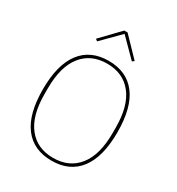

<svg xmlns="http://www.w3.org/2000/svg" viewBox="-216 -1058 1111 1204"><g transform="rotate(30 340.0 -455.5)"><path d="M328 -923H352L480 -790L466 -779L340 -906L214 -779L200 -790ZM540.5 -79.5Q471 12 340 12Q209 12 139.5 -79.5Q70 -171 70 -349Q70 -527 139.5 -618.5Q209 -710 340 -710Q471 -710 540.5 -618.5Q610 -527 610 -349Q610 -171 540.5 -79.5ZM586 -328V-370Q586 -526 521 -608Q456 -690 340 -690Q224 -690 159 -608Q94 -526 94 -370V-328Q94 -172 159 -90Q224 -8 340 -8Q456 -8 521 -90Q586 -172 586 -328Z"/></g></svg>

Font: IBM Plex Sans Thin
Style: Regular
Weight: 100
Designer: Mike Abbink, Paul van der Laan, Pieter van Rosmalen
Foundry: Bold Monday
Version: Version 3.0